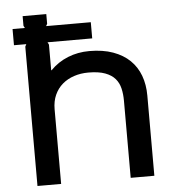

<svg xmlns="http://www.w3.org/2000/svg" viewBox="-57 -893 867 946"><g transform="rotate(-5 376.5 -420.0)"><path d="M668 -397V0H551V-382Q551 -414 544.5 -442Q538 -470 520.5 -490.5Q503 -511 471 -523Q439 -535 388 -535Q350 -535 317 -524Q284 -513 259.5 -492Q235 -471 221 -440Q207 -409 207 -369V0H90V-689L96 -701H35V-781H96L90 -792V-840H207V-792L201 -781H422V-701H201L207 -689V-562H209Q246 -600 295.5 -620Q345 -640 402 -640Q469 -640 519 -622Q569 -604 602 -572Q635 -540 651.5 -495.5Q668 -451 668 -397Z"/></g></svg>

Font: Sinkin Sans 500 Medium
Style: 500 Medium
Weight: 500
Designer: Keith Bates
Foundry: K-Type
Version: Sinkin Sans (version 1.0)  by Keith Bates   •   © 2014   www